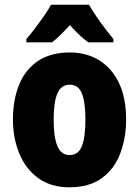

<svg xmlns="http://www.w3.org/2000/svg" viewBox="-20 -786 592 816"><path d="M516 -278Q516 -201 491.5 -135Q467 -69 413.5 -29.5Q360 10 275 10Q196 10 142.5 -29Q89 -68 62 -133.5Q35 -199 35 -278Q35 -361 61 -425.5Q87 -490 141 -526.5Q195 -563 277 -563Q348 -563 402 -529.5Q456 -496 486 -432.5Q516 -369 516 -278ZM208 -277Q208 -203 224 -165Q240 -127 276 -127Q313 -127 328 -165Q343 -203 343 -278Q343 -352 328 -389Q313 -426 276 -426Q240 -426 224 -389Q208 -352 208 -277ZM358 -766Q377 -733 405 -694Q433 -655 462 -620V-606H355Q337 -619 318 -637Q299 -655 277 -679Q254 -654 235.5 -636Q217 -618 201 -606H92V-620Q107 -637 127.5 -664Q148 -691 167.5 -719Q187 -747 197 -766Z"/></svg>

Font: Noto Sans Lao Condensed Black
Style: Regular
Weight: 900
Width: 3
Designer: Monotype Design Team
Foundry: Monotype Imaging Inc.
Version: Version 2.003; ttfautohint (v1.8.4.7-5d5b)